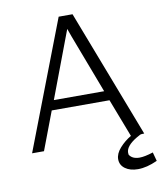

<svg xmlns="http://www.w3.org/2000/svg" viewBox="-95 -779 876 1039"><g transform="rotate(-10 343.0 -259.5)"><path d="M28.8 0 298.8 -703.1H375L645 0H642.1Q627.9 0 623 2Q618.2 3.9 601.1 14.2Q541 50.3 541 86.9Q541 93.8 542 98.1Q558.1 124 598.1 124Q626 124 672.9 108.9L686 157.2Q627.9 184.1 579.1 184.1Q536.1 184.1 509 164.6Q481.9 145 481.9 112.8Q481.9 82 509 51.5Q536.1 21 571.8 0L491.2 -210H173.8L94.2 0ZM194.8 -263.2H471.2L349.1 -585L333 -629.9Z"/></g></svg>

Font: CMU Bright
Style: Roman
Weight: 500
Version: Version 0.7.0